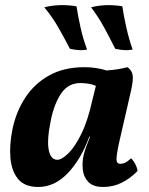

<svg xmlns="http://www.w3.org/2000/svg" viewBox="-20 -734 592 763"><path d="M486 -467Q502 -457 506.5 -438.5Q511 -420 501 -375L453 -166Q442 -114 443 -98.5Q444 -83 458 -83Q468 -83 477.5 -87.5Q487 -92 501 -105Q521 -85 527 -55Q498 -25 464 -8Q430 9 390 9Q350 9 331 -11Q312 -31 309 -60Q306 -89 312 -116Q316 -133 323 -152.5Q330 -172 338 -191H335Q302 -101 249.5 -46Q197 9 132 9Q78 9 52 -22.5Q26 -54 21.5 -105.5Q17 -157 29 -218Q43 -288 79.5 -344.5Q116 -401 175 -434Q234 -467 315 -467Q340 -467 362.5 -463.5Q385 -460 403 -454Q450 -457 486 -467ZM182 -256Q166 -179 173.5 -139Q181 -99 208 -99Q225 -99 251 -124Q277 -149 303 -201.5Q329 -254 347 -336L361 -393Q347 -399 330.5 -401.5Q314 -404 300 -404Q251 -404 223 -362.5Q195 -321 182 -256ZM438 -540Q415 -586 393.5 -625.5Q372 -665 342 -705Q400 -720 466 -709Q472 -670 482 -625Q492 -580 507 -537Q480 -531 438 -540ZM258 -540Q234 -586 211.5 -625.5Q189 -665 156 -705Q215 -720 284 -709Q290 -670 300 -625Q310 -580 326 -537Q300 -531 258 -540Z"/></svg>

Font: Vollkorn
Style: Bold Italic
Weight: 700
Italic angle: -11°
Designer: Friedrich Althausen
Foundry: Friedrich Althausen
Version: Version 5.000; ttfautohint (v1.8.3)